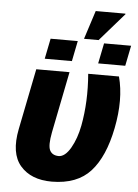

<svg xmlns="http://www.w3.org/2000/svg" viewBox="-57 -880 674 935"><g transform="rotate(5 279.5 -413.0)"><path d="M253.9 -116.7Q285.2 -116.7 312.5 -163.6Q339.4 -210.4 351.6 -274.4Q374 -393.1 362.8 -528.3H513.2Q542.5 -418.5 514.2 -276.4Q486.3 -134.8 420.9 -62.5Q355.5 9.8 231.4 10.3Q129.9 10.3 77.6 -50.3Q25.4 -110.8 49.3 -230.5L108.9 -528.3H271.5L211.9 -229.5Q199.2 -164.1 210.9 -140.6Q222.7 -117.2 253.9 -116.7ZM372.6 -835.9H517.6L518.6 -833.5L398.9 -696.3H327.6ZM278.3 -583H145.5L165.5 -682.6H298.3ZM539.1 -583H406.7L426.8 -682.6H559.1Z"/></g></svg>

Font: Roboto-BlackItalic
Style: Italic
Weight: 900
Italic angle: -12°
Designer: Google
Version: Version 1.100141; 2013